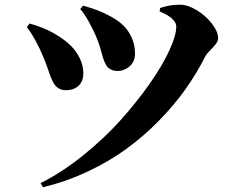

<svg xmlns="http://www.w3.org/2000/svg" viewBox="-20 -748 1040 818"><path d="M854 -506.8Q817.9 -435.1 770 -367.7Q722.2 -300.3 657.7 -234.4Q593.3 -168.5 519.5 -114.5Q445.8 -60.5 354 -17.3Q262.2 25.9 163.1 49.8L152.8 32.2Q243.7 -13.2 334 -85.9Q424.3 -158.7 493.9 -236.3Q563.5 -314 618.2 -392.1Q672.9 -470.2 701.9 -533.9Q731 -597.7 731 -634.8Q731 -669.9 660.2 -699.2L662.1 -713.9Q702.1 -728 746.1 -728Q780.3 -728 819.1 -704.1Q857.9 -680.2 883.5 -646.5Q909.2 -612.8 909.2 -585.9Q909.2 -572.8 899.2 -560.1Q889.2 -547.4 874.8 -533Q860.4 -518.6 854 -506.8ZM392.1 -585.9Q379.4 -617.7 358.2 -655.8Q336.9 -693.8 321.8 -709L334 -724.1Q369.6 -713.9 396.7 -703.6Q423.8 -693.4 455.3 -675.8Q486.8 -658.2 507.3 -637.7Q527.8 -617.2 541.5 -586.7Q555.2 -556.2 555.2 -520Q555.2 -485.8 532.7 -465.8Q510.3 -445.8 481 -445.8Q465.3 -445.8 454.1 -450.9Q442.9 -456.1 436.5 -464.1Q430.2 -472.2 424.6 -486.1Q418.9 -500 415.5 -513.7Q412.1 -527.3 405.8 -548.1Q399.4 -568.8 392.1 -585.9ZM165 -503.9Q132.3 -583.5 94.2 -632.8L106 -647.9Q137.7 -639.2 168 -626.5Q198.2 -613.8 229.2 -594.2Q260.3 -574.7 283.2 -551.8Q306.2 -528.8 320.6 -498.3Q335 -467.8 335 -434.1Q335 -402.8 315.4 -383.3Q295.9 -363.8 259.8 -363.8Q245.1 -363.8 233.9 -369.4Q222.7 -375 215.6 -383.5Q208.5 -392.1 201.9 -406.7Q195.3 -421.4 190.7 -434.8Q186 -448.2 179 -468.5Q171.9 -488.8 165 -503.9Z"/></svg>

Font: Noto Serif JP Black
Style: Regular
Weight: 900
Designer: Ryoko NISHIZUKA  (kana & ideographs); Frank Grießhammer (Latin, Greek & Cyrillic); Wenlong ZHANG  (bopomofo); Sandoll Co
Foundry: Adobe Systems Incorporated
Version: Version 1.001;PS 1.001;hotconv 16.6.54;makeotf.lib2.5.65590